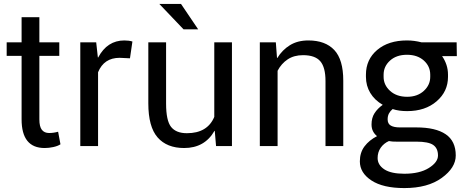

<svg xmlns="http://www.w3.org/2000/svg" viewBox="-20 -744 2366 978"><path d="M207.5 10Q90 10 90 -136V-459.5H14V-528.5H90V-656.5H180.5V-528.5H282V-459.5H180.5V-136Q180.5 -99 193.2 -82.8Q206 -66.5 230 -66.5Q253 -66.5 276 -73L288 -9Q274.5 0 251.8 5Q229 10 207.5 10Z M479.5 0H389V-528.5H470L478.5 -451.5L480 -451Q526 -538 613.5 -538Q637 -538 654.5 -532.5L642 -447L589.5 -449.5Q509.5 -449.5 479.5 -376Z M989.5 -594.5H915L791.5 -724H902ZM918 10Q830 10 782.8 -44Q735.5 -98 735.5 -217.5V-528.5H826V-216.5Q826 -129.5 851.5 -97.5Q877 -65.5 932 -65.5Q1036.5 -65.5 1071.5 -148.5V-528.5H1161.5V0H1080.5L1074 -77L1072.5 -77.5Q1022.5 10 918 10Z M1728.5 0H1638V-331.5Q1638 -401 1611.5 -432Q1585 -463 1523.5 -463Q1477.5 -463 1445.2 -441.5Q1413 -420 1394 -383.5V0H1303.5V-528.5H1385L1391 -449L1392.5 -448.5Q1417.5 -489.5 1456.8 -513.8Q1496 -538 1550.5 -538Q1637 -538 1682.8 -489.2Q1728.5 -440.5 1728.5 -333.5Z M1934 -352.5Q1934 -311 1967 -281Q2000 -251 2054 -251Q2106 -251 2138.8 -281Q2171.5 -311 2171.5 -352.5V-363.5Q2171.5 -406.5 2138.8 -435.8Q2106 -465 2053 -465Q1999.5 -465 1966.8 -435.5Q1934 -406 1934 -363.5ZM1999 -22.5Q1988.5 -22.5 1979.5 -23Q1970.5 -23.5 1961 -25.5Q1935 -14 1919.2 8.5Q1903.5 31 1903.5 61Q1903.5 96 1937.5 118.5Q1971.5 141 2039.5 141Q2117.5 141 2164.2 111.8Q2211 82.5 2211 48Q2211 11.5 2186.8 -5.5Q2162.5 -22.5 2100.5 -22.5ZM2307 -458H2232Q2246.5 -437 2254.2 -413.5Q2262 -390 2262 -363.5V-352.5Q2262 -278 2204 -228Q2146 -178 2054 -178Q2033 -178 2015 -180.5Q1997 -183 1980 -188.5Q1968 -178.5 1961.2 -166Q1954.5 -153.5 1954.5 -136Q1954.5 -113.5 1970.8 -104.2Q1987 -95 2016.5 -95H2100.5Q2199 -95 2250.2 -60.2Q2301.5 -25.5 2301.5 48Q2301.5 110.5 2230.2 162.2Q2159 214 2039.5 214Q1931 214 1872 175.2Q1813 136.5 1813 78Q1813 33 1836.8 1.5Q1860.5 -30 1900.5 -50.5Q1887 -61.5 1879.8 -76Q1872.5 -90.5 1872.5 -110Q1872.5 -144 1888 -167.8Q1903.5 -191.5 1929.5 -210Q1888 -234 1866 -270.8Q1844 -307.5 1844 -352.5V-363.5Q1844 -441 1901.2 -489.5Q1958.5 -538 2053 -538Q2072.5 -538 2090.8 -535.5Q2109 -533 2126.5 -528.5H2306Z"/></svg>

Font: Roberto Sans
Style: Regular
Weight: 400
Designer: Google (font) & Cristiano Sobral (main changes)
Version: Version 1.500; ttfautohint (v1.8.4.7-5d5b-dirty)